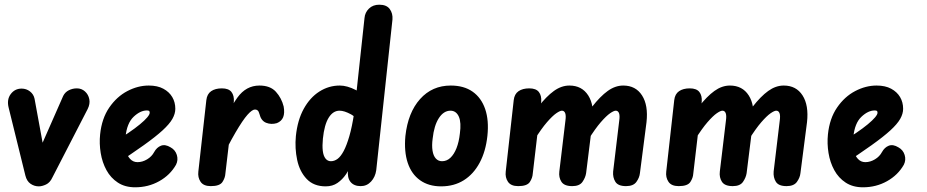

<svg xmlns="http://www.w3.org/2000/svg" viewBox="-20 -792 3943 817"><path d="M88 -45 17 -333Q8 -368 25.5 -391.5Q43 -415 72 -415Q92 -415 107.5 -403Q123 -391 127 -372L169 -143L146 -150L249 -384Q257 -400 273 -408Q289 -416 307 -416Q327 -416 341.5 -403Q356 -390 360 -370Q364 -350 353 -328L203 -37Q193 -15 176 -7Q159 1 145 1Q126 1 110 -10Q94 -21 88 -45Z M555 5Q512 5 481.5 -15Q451 -35 433 -68Q415 -101 408.5 -141Q402 -181 406 -220Q413 -288 445 -334.5Q477 -381 522 -404.5Q567 -428 613 -428Q650 -428 675 -414.5Q700 -401 713 -379Q726 -357 726 -329Q726 -308 713.5 -286Q701 -264 671.5 -237Q642 -210 591.5 -174Q541 -138 465 -88L458 -184Q496 -206 525.5 -226Q555 -246 575.5 -263Q596 -280 606.5 -292.5Q617 -305 617 -312Q617 -317 615 -319.5Q613 -322 605 -322Q577 -322 548.5 -295Q520 -268 514 -209Q510 -179 515 -155Q520 -131 533 -116.5Q546 -102 565 -102Q586 -102 606 -114Q626 -126 636 -145Q647 -165 665 -172Q683 -179 706 -165Q726 -154 732.5 -132.5Q739 -111 729 -91Q704 -47 657.5 -21Q611 5 555 5Z M877 0Q846 0 833.5 -18.5Q821 -37 824 -62L858 -366Q861 -392 878.5 -404Q896 -416 924 -416Q953 -416 965 -400.5Q977 -385 975 -359L939 -53Q938 -35 926.5 -17.5Q915 0 877 0ZM1158 -268Q1134 -261 1112.5 -269.5Q1091 -278 1084 -307Q1081 -318 1076.5 -322Q1072 -326 1065 -326Q1053 -326 1033 -303.5Q1013 -281 982 -228Q951 -175 907 -84L919 -240Q953 -325 990 -376.5Q1027 -428 1084 -428Q1130 -428 1154 -401.5Q1178 -375 1187 -339Q1192 -311 1185 -293.5Q1178 -276 1158 -268Z M1366 1Q1315 1 1285 -30.5Q1255 -62 1244.5 -111.5Q1234 -161 1239 -213Q1246 -281 1272.5 -329Q1299 -377 1339 -402.5Q1379 -428 1426 -428Q1457 -428 1494 -409Q1531 -390 1553 -360L1539 -235Q1502 -290 1473.5 -305.5Q1445 -321 1425 -321Q1397 -321 1378.5 -291Q1360 -261 1354 -202Q1351 -172 1353.5 -150.5Q1356 -129 1365 -117.5Q1374 -106 1388 -106Q1403 -106 1416.5 -116Q1430 -126 1442.5 -149.5Q1455 -173 1466.5 -212.5Q1478 -252 1487 -311L1500 -135Q1490 -118 1478.5 -95Q1467 -72 1452 -50Q1437 -28 1416 -13.5Q1395 1 1366 1ZM1515 0Q1486 0 1471.5 -18Q1457 -36 1461 -68L1531 -715Q1533 -739 1550 -755.5Q1567 -772 1594 -772Q1625 -772 1638.5 -753.5Q1652 -735 1650 -709L1581 -68Q1577 -39 1559 -19.5Q1541 0 1515 0Z M1857 1Q1804 1 1767.5 -25Q1731 -51 1715 -99Q1699 -147 1705 -213Q1716 -313 1767.5 -370.5Q1819 -428 1898 -428Q1954 -428 1991 -402Q2028 -376 2044.5 -328Q2061 -280 2054 -214Q2047 -148 2021 -99.5Q1995 -51 1953.5 -25Q1912 1 1857 1ZM1861 -106Q1881 -106 1896.5 -120.5Q1912 -135 1922.5 -161.5Q1933 -188 1937 -225Q1940 -247 1939 -265Q1938 -283 1932.5 -295.5Q1927 -308 1918 -314.5Q1909 -321 1897 -321Q1868 -321 1847.5 -289.5Q1827 -258 1821 -202Q1817 -173 1820.5 -151Q1824 -129 1834.5 -117.5Q1845 -106 1861 -106Z M2185 0Q2154 0 2141.5 -18.5Q2129 -37 2132 -62L2166 -366Q2169 -392 2186.5 -404Q2204 -416 2232 -416Q2261 -416 2273 -400.5Q2285 -385 2283 -359L2247 -53Q2246 -35 2234.5 -17.5Q2223 0 2185 0ZM2415 0Q2381 0 2369 -18.5Q2357 -37 2360 -62L2386 -279Q2389 -300 2385 -310.5Q2381 -321 2371 -321Q2363 -321 2347 -310Q2331 -299 2307.5 -272Q2284 -245 2254 -197L2270 -337Q2305 -382 2337 -405Q2369 -428 2403 -428Q2456 -428 2483 -386Q2510 -344 2501 -272L2474 -55Q2471 -36 2458.5 -18Q2446 0 2415 0ZM2644 0Q2610 0 2598.5 -18.5Q2587 -37 2589 -62L2615 -279Q2618 -300 2614 -310.5Q2610 -321 2600 -321Q2592 -321 2576 -310Q2560 -299 2536.5 -272Q2513 -245 2483 -197L2499 -337Q2534 -382 2566 -405Q2598 -428 2632 -428Q2685 -428 2712 -386Q2739 -344 2731 -272L2703 -55Q2701 -36 2688 -18Q2675 0 2644 0Z M2868 0Q2837 0 2824.5 -18.5Q2812 -37 2815 -62L2849 -366Q2852 -392 2869.5 -404Q2887 -416 2915 -416Q2944 -416 2956 -400.5Q2968 -385 2966 -359L2930 -53Q2929 -35 2917.5 -17.5Q2906 0 2868 0ZM3098 0Q3064 0 3052 -18.5Q3040 -37 3043 -62L3069 -279Q3072 -300 3068 -310.5Q3064 -321 3054 -321Q3046 -321 3030 -310Q3014 -299 2990.5 -272Q2967 -245 2937 -197L2953 -337Q2988 -382 3020 -405Q3052 -428 3086 -428Q3139 -428 3166 -386Q3193 -344 3184 -272L3157 -55Q3154 -36 3141.5 -18Q3129 0 3098 0ZM3327 0Q3293 0 3281.5 -18.5Q3270 -37 3272 -62L3298 -279Q3301 -300 3297 -310.5Q3293 -321 3283 -321Q3275 -321 3259 -310Q3243 -299 3219.5 -272Q3196 -245 3166 -197L3182 -337Q3217 -382 3249 -405Q3281 -428 3315 -428Q3368 -428 3395 -386Q3422 -344 3414 -272L3386 -55Q3384 -36 3371 -18Q3358 0 3327 0Z M3652 5Q3609 5 3578.5 -15Q3548 -35 3530 -68Q3512 -101 3505.5 -141Q3499 -181 3503 -220Q3510 -288 3542 -334.5Q3574 -381 3619 -404.5Q3664 -428 3710 -428Q3747 -428 3772 -414.5Q3797 -401 3810 -379Q3823 -357 3823 -329Q3823 -308 3810.5 -286Q3798 -264 3768.5 -237Q3739 -210 3688.5 -174Q3638 -138 3562 -88L3555 -184Q3593 -206 3622.5 -226Q3652 -246 3672.5 -263Q3693 -280 3703.5 -292.5Q3714 -305 3714 -312Q3714 -317 3712 -319.5Q3710 -322 3702 -322Q3674 -322 3645.5 -295Q3617 -268 3611 -209Q3607 -179 3612 -155Q3617 -131 3630 -116.5Q3643 -102 3662 -102Q3683 -102 3703 -114Q3723 -126 3733 -145Q3744 -165 3762 -172Q3780 -179 3803 -165Q3823 -154 3829.5 -132.5Q3836 -111 3826 -91Q3801 -47 3754.5 -21Q3708 5 3652 5Z"/></svg>

Font: Edu SA Beginner
Style: Bold
Weight: 700
Version: Version 1.003